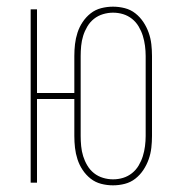

<svg xmlns="http://www.w3.org/2000/svg" viewBox="-20 -548 540 576"><path d="M319 8Q301 8 283.5 3.5Q266 -1 252 -12Q238 -23 228 -38Q218 -53 212.5 -70Q207 -87 205 -104.5Q203 -122 203 -140V-251H91V0H72V-520H91V-269H203V-380Q203 -398 205 -415.5Q207 -433 212.5 -450Q218 -467 228 -482Q238 -497 252 -508Q266 -519 283.5 -523.5Q301 -528 319 -528Q337 -528 354.5 -523.5Q372 -519 386 -508Q400 -497 410 -482Q420 -467 426 -450Q432 -433 434 -415.5Q436 -398 436 -380V-140Q436 -122 434 -104.5Q432 -87 426 -70Q420 -53 410 -38Q400 -23 386 -12Q372 -1 354.5 3.5Q337 8 319 8ZM319 -10Q335 -10 349.5 -14.5Q364 -19 376 -28.5Q388 -38 396 -51.5Q404 -65 408.5 -79.5Q413 -94 415 -109.5Q417 -125 417 -140V-380Q417 -395 415 -410.5Q413 -426 408.5 -440.5Q404 -455 396 -468.5Q388 -482 376 -491.5Q364 -501 349.5 -505.5Q335 -510 319 -510Q304 -510 289 -505.5Q274 -501 262 -491.5Q250 -482 242 -468.5Q234 -455 229.5 -440.5Q225 -426 223.5 -410.5Q222 -395 222 -380V-140Q222 -125 223.5 -109.5Q225 -94 229.5 -79.5Q234 -65 242 -51.5Q250 -38 262 -28.5Q274 -19 289 -14.5Q304 -10 319 -10Z"/></svg>

Font: Iosevka SS04 Thin
Style: Regular
Weight: 100
Monospace: yes
Designer: Belleve Invis
Foundry: Belleve Invis
Version: Version 19.0.0; ttfautohint (v1.8.4)